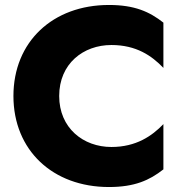

<svg xmlns="http://www.w3.org/2000/svg" viewBox="-20 -736 741 772"><path d="M218 -350C218 -480 315 -555 428 -555C528 -555 590 -512 637 -463V-645C581 -689 521 -716 418 -716C192 -716 34 -568 34 -350C34 -132 192 16 418 16C521 16 581 -11 637 -55V-237C591 -189 527 -145 428 -145C315 -145 218 -221 218 -350Z"/></svg>

Font: Jost
Style: Bold
Weight: 700
Version: Version 3.710